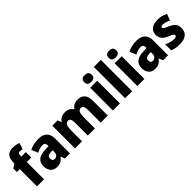

<svg xmlns="http://www.w3.org/2000/svg" viewBox="252 -2029 3296 3296"><g transform="rotate(-45 1899.5 -381.0)"><path d="M367 -419V-551H258V-570C258 -615 271 -634 300 -634C324 -634 345 -629 364 -623L400 -740C352 -757 315 -765 264 -765C141 -765 89 -704 89 -561V-550L16 -505V-419H87V0H258V-419Z M683 -561C594 -561 520 -544 461 -512L509 -394C560 -419 610 -435 650 -435C692 -435 716 -413 716 -362V-349L631 -346C486 -340 409 -284 409 -167C409 -58 469 10 564 10C647 10 688 -15 731 -73H735L767 0H887V-363C887 -493 811 -561 683 -561ZM674 -247 716 -249V-203C716 -150 681 -116 636 -116C603 -116 582 -135 582 -176C582 -220 608 -244 674 -247Z M1628 -561C1563 -561 1511 -534 1480 -484H1472C1445 -531 1399 -561 1323 -561C1249 -561 1196 -531 1170 -483H1163L1140 -551H1009V0H1180V-248C1180 -362 1198 -421 1261 -421C1302 -421 1321 -386 1321 -307V0H1493V-264C1493 -367 1512 -421 1571 -421C1613 -421 1634 -389 1634 -307V0H1805V-359C1805 -499 1744 -561 1628 -561Z M2015 -772C1961 -772 1924 -752 1924 -690C1924 -630 1962 -609 2015 -609C2068 -609 2107 -630 2107 -690C2107 -751 2069 -772 2015 -772ZM2100 -551H1929V0H2100Z M2397 0V-760H2226V0Z M2609 -772C2555 -772 2518 -752 2518 -690C2518 -630 2556 -609 2609 -609C2662 -609 2701 -630 2701 -690C2701 -751 2663 -772 2609 -772ZM2694 -551H2523V0H2694Z M3065 -561C2976 -561 2902 -544 2843 -512L2891 -394C2942 -419 2992 -435 3032 -435C3074 -435 3098 -413 3098 -362V-349L3013 -346C2868 -340 2791 -284 2791 -167C2791 -58 2851 10 2946 10C3029 10 3070 -15 3113 -73H3117L3149 0H3269V-363C3269 -493 3193 -561 3065 -561ZM3056 -247 3098 -249V-203C3098 -150 3063 -116 3018 -116C2985 -116 2964 -135 2964 -176C2964 -220 2990 -244 3056 -247Z M3764 -168C3764 -260 3718 -302 3631 -341C3546 -379 3530 -387 3530 -410C3530 -428 3547 -438 3578 -438C3614 -438 3666 -422 3713 -398L3759 -515C3697 -546 3641 -561 3574 -561C3447 -561 3366 -505 3366 -400C3366 -314 3409 -267 3493 -230C3581 -193 3600 -180 3600 -157C3600 -133 3581 -122 3539 -122C3493 -122 3424 -138 3367 -167V-21C3424 2 3479 10 3549 10C3696 10 3764 -59 3764 -168Z"/></g></svg>

Font: Noto Sans Bengali SemiCondensed ExtraBold
Style: Regular
Weight: 800
Width: 4
Designer: Joana Ranito - Universal Thirst; Jelle Bosma - Monotype Design Team
Foundry: Universal Thirst ehf.
Version: Version 3.000